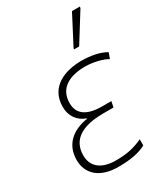

<svg xmlns="http://www.w3.org/2000/svg" viewBox="-194 -860 827 954"><g transform="rotate(-30 219.0 -383.0)"><path d="M296 -606H325L426 -768L427 -776H382L297 -613ZM196 10C271 10 321 -2 355 -21V-56C307 -34 266 -24 201 -24C114 -24 72 -65 72 -126C72 -218 143 -258 264 -258H321L328 -291H275C179 -291 143 -329 143 -385C143 -472 212 -505 300 -505C344 -505 399 -492 426 -475L438 -508C403 -529 351 -539 299 -539C204 -539 104 -501 104 -386C104 -333 133 -294 179 -278L178 -275C91 -261 32 -211 32 -123C32 -47 85 10 196 10Z"/></g></svg>

Font: Noto Sans ExtraLight
Style: Italic
Weight: 200
Italic angle: -12°
Designer: Monotype Design Team
Foundry: Monotype Imaging Inc.
Version: Version 2.013